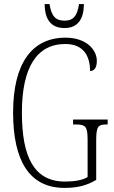

<svg xmlns="http://www.w3.org/2000/svg" viewBox="-20 -908 556 938"><path d="M295 -771C361 -771 389 -815 390 -888H366C357 -826 335 -807 295 -807C253 -807 231 -828 222 -888H198C199 -814 228 -771 295 -771ZM295 10C359 10 404 -2 450 -29V-223C450 -292 460 -300 502 -300H506V-324H337V-300H347C397 -300 408 -292 408 -225V-43C384 -28 344 -21 298 -21C146 -21 87 -141 87 -358C87 -579 160 -693 299 -693C390 -693 420 -632 420 -561C440 -561 453 -576 453 -611C453 -664 403 -724 300 -724C138 -724 44 -601 44 -358C44 -124 123 10 295 10Z"/></svg>

Font: Noto Serif Georgian ExtraCondensed ExtraLight
Style: Regular
Weight: 200
Width: 2
Designer: Monotype Design Team, Akaki Razmadze
Foundry: Google LLC
Version: Version 2.003